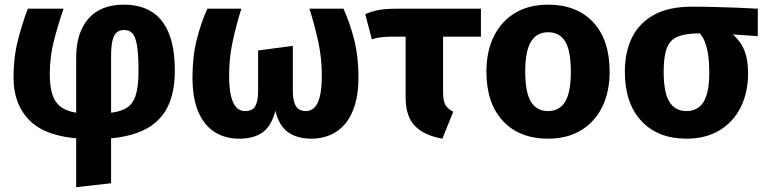

<svg xmlns="http://www.w3.org/2000/svg" viewBox="-20 -568 3227 810"><path d="M501.9 -548.3Q573.3 -548.3 621.3 -517.6Q669.3 -486.9 693.4 -425.2Q717.5 -363.5 717.5 -269.9Q717.5 -176.5 686.3 -115.2Q655.1 -53.9 591.1 -21.5Q527.2 10.9 429 17L429.7 -90.6Q482.9 -94.2 512 -111.5Q541.1 -128.8 552.7 -166.6Q564.3 -204.5 564.3 -267.9Q564.3 -339.3 557.9 -376.7Q551.5 -414.2 538.3 -427.8Q525 -441.5 503.9 -441.5Q487.2 -441.5 474.7 -433.2Q462.2 -425 455.4 -400.8Q448.6 -376.7 448.6 -329V205.1L301.4 221.7V-324.9Q301.4 -430.2 353 -489.2Q404.6 -548.3 501.9 -548.3ZM97.6 -531.4H248.1Q225.5 -465.8 207.8 -397.8Q190 -329.9 190 -253.7Q190 -199.1 202.8 -164.1Q215.7 -129.1 244.7 -111.7Q273.6 -94.2 320.9 -90L323.4 17Q174.7 9 105.8 -59Q37 -127 37 -241.8Q37 -326.6 56 -400Q75 -473.4 97.6 -531.4Z M1285.4 -531.4H1429Q1455.2 -474.5 1473.7 -402.4Q1492.3 -330.4 1492.3 -242.1Q1492.3 -174.9 1477.5 -125.9Q1462.7 -77 1436 -45.4Q1409.4 -13.9 1373.1 1.5Q1336.8 17 1294.5 17Q1232.4 17 1194.3 -10.9Q1156.2 -38.8 1141.9 -101.3Q1125.8 -37.8 1089 -10.4Q1052.3 17 988.4 17Q931.1 17 886.8 -10.2Q842.6 -37.4 817.3 -94.6Q792 -151.7 792 -242.1Q792 -330.4 810.4 -402.2Q828.7 -474.1 854.8 -531.4H998.2Q975.9 -459.8 961.2 -391.3Q946.6 -322.8 946.6 -249.2Q946.6 -195.3 954.7 -162.2Q962.8 -129.1 977.8 -114.2Q992.8 -99.4 1014.2 -99.4Q1030.5 -99.4 1042.6 -105.6Q1054.6 -111.8 1061.7 -130.7Q1068.9 -149.7 1068.9 -186.6V-355L1215.4 -374.5V-186.6Q1215.4 -152.3 1222.5 -133Q1229.5 -113.6 1242 -106.5Q1254.5 -99.4 1270.8 -99.4Q1289.9 -99.4 1305 -112.7Q1320.1 -126.1 1328.9 -159Q1337.6 -191.9 1337.6 -250Q1337.6 -322.8 1322.8 -391.3Q1308 -459.8 1285.4 -531.4Z M1892.1 -96.8 1846.3 17Q1770.3 3.8 1730.8 -36.4Q1691.2 -76.6 1691.2 -158.3V-430H1849.2V-179Q1849.2 -143.1 1858.8 -125.8Q1868.3 -108.5 1892.1 -96.8ZM1548.7 -402 1520.9 -508.3Q1549.1 -520.8 1579 -526.1Q1608.9 -531.4 1662.1 -531.4H2008.9V-413.4H1642.7Q1618 -413.4 1602.6 -412.2Q1587.2 -411 1575.5 -409Q1563.8 -407 1548.7 -402Z M2292.4 -548.3Q2413.5 -548.3 2482.7 -474Q2551.9 -399.6 2551.9 -265.2Q2551.9 -180.5 2520.7 -117.1Q2489.4 -53.6 2431.3 -18.3Q2373.2 17 2292 17Q2171.3 17 2101.7 -57.7Q2032.1 -132.4 2032.1 -266.1Q2032.1 -351.2 2063.5 -414.8Q2094.9 -478.3 2153 -513.3Q2211.2 -548.3 2292.4 -548.3ZM2292.4 -432Q2244.4 -432 2220.1 -392.3Q2195.8 -352.7 2195.8 -266.1Q2195.8 -178.1 2220 -138.7Q2244.1 -99.4 2292 -99.4Q2340.6 -99.4 2364.4 -139.2Q2388.2 -179.1 2388.2 -265.2Q2388.2 -353.9 2364.4 -393Q2340.6 -432 2292.4 -432Z M3177 -531.4V-415.6L3026.8 -425.6L2931.3 -427.3Q2874.1 -427.3 2840.7 -414.1Q2807.4 -401 2793.6 -366Q2779.8 -331 2779.8 -265.5Q2779.8 -177.4 2804 -138.4Q2828.1 -99.4 2876 -99.4Q2924.6 -99.4 2948.4 -138.6Q2972.2 -177.8 2972.2 -259Q2972.2 -319.6 2963.8 -357.2Q2955.4 -394.8 2941.4 -415.5Q2927.4 -436.1 2910.4 -446.5L3034.8 -448.5Q3081.5 -423.1 3108.7 -378.6Q3135.9 -334.2 3135.9 -259Q3135.9 -177.4 3104.7 -115.2Q3073.4 -53 3015.3 -18Q2957.2 17 2876 17Q2755.3 17 2685.7 -57.7Q2616.1 -132.4 2616.1 -266.1Q2616.1 -349.2 2646.6 -410.3Q2677.1 -471.5 2739.6 -505.7Q2802 -539.8 2898.5 -539.8Q2946 -539.8 2993.7 -538.5Q3041.3 -537.2 3087.8 -535.6Q3134.3 -534 3177 -531.4Z"/></svg>

Font: Fira Sans Variable
Style: Regular
Weight: 400
Designer: Carrois Corporate & Edenspiekermann AG
Foundry: Carrois Corporate GbR & Edenspiekermann AG
Version: Version 4.202